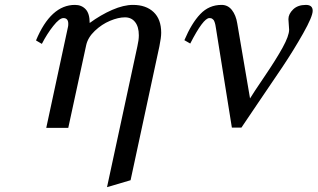

<svg xmlns="http://www.w3.org/2000/svg" viewBox="-20 -522 1297 784"><path d="M258.8 0H168.9L257.8 -413.1Q258.8 -417 258.8 -424.8Q258.8 -448.2 238.8 -448.2Q223.1 -448.2 197.5 -416Q171.9 -383.8 150.9 -342.8L127 -356.9Q187.5 -502 286.1 -502Q313 -502 329.6 -484.4Q346.2 -466.8 346.2 -428.2Q391.6 -461.4 438.2 -481.7Q484.9 -502 522.9 -502Q576.2 -502 607.2 -472.7Q638.2 -443.4 638.2 -388.2Q638.2 -368.7 630.9 -333L513.2 213.9L417 242.2L541 -333Q546.9 -358.4 546.9 -377.9Q546.9 -412.6 531.7 -431.9Q516.6 -451.2 490.2 -451.2Q462.9 -451.2 429.2 -437Q395.5 -422.9 367.2 -396Q338.9 -369.1 332 -337.9Z M756.8 -344.2 732.9 -357.9Q762.2 -427.2 797.9 -464.6Q833.5 -502 884.8 -502Q910.6 -502 927 -481Q943.4 -460 948.7 -426.8L1001 -120.1Q1013.2 -140.6 1060.3 -210Q1107.4 -279.3 1134 -327.6Q1160.6 -376 1160.6 -400.9L1157.7 -443.8Q1157.7 -464.8 1176.8 -483.4Q1195.8 -502 1229 -502Q1256.8 -502 1256.8 -478Q1256.8 -454.6 1217.8 -385.5Q1178.7 -316.4 1133.3 -248.5Q1087.9 -180.7 1033.4 -101.1Q979 -21.5 965.8 -1H926.8L863.8 -394Q863.3 -397.5 862.3 -403.6Q861.3 -409.7 860.8 -412.6Q860.4 -415.5 859.4 -420.7Q858.4 -425.8 857.4 -428.5Q856.4 -431.2 855 -435.1Q853.5 -439 851.6 -440.9Q849.6 -442.9 847.2 -444.8Q844.7 -446.8 841.8 -447.5Q838.9 -448.2 835 -448.2Q810.1 -448.2 756.8 -344.2Z"/></svg>

Font: Linguistics Pro
Style: Italic
Weight: 400
Italic angle: -12°
Designer: Stefan Peev, Context Ltd
Foundry: Stefan Peev, Context Ltd
Version: Version 001.000